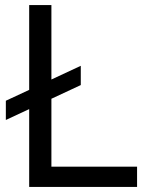

<svg xmlns="http://www.w3.org/2000/svg" viewBox="-20 -742 577 762"><path d="M3.2 -342.2 300.6 -480.8V-404.4L3.2 -265.8ZM95.8 -722H184V-80.6H524V0H95.8Z"/></svg>

Font: 寒蝉端黑体 Light
Style: Regular
Weight: 300
Designer: ChillDuanSans {Warren2060}; 
Source Han Sans {Ryoko NISHIZUKA 西塚涼子 (kana, bopomofo & ideographs); Paul D. Hunt (Latin, G
Foundry: ChillType&Adobe
Version: Version 1.300;Glyphs 3.3 (3306)